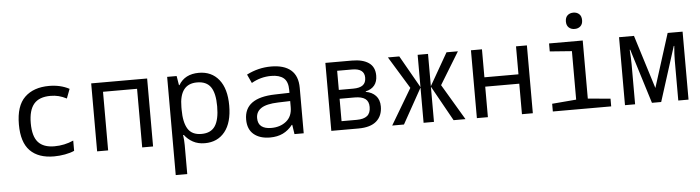

<svg xmlns="http://www.w3.org/2000/svg" viewBox="-55 -1016 5510 1511"><g transform="rotate(-5 2700.0 -260.5)"><path d="M84 -264Q84 -411 154 -478.5Q224 -546 347 -546Q436 -546 506 -509L478 -435Q445 -452 415 -459.5Q385 -467 351 -467Q261 -467 219.5 -417.5Q178 -368 178 -266Q178 -162 220 -115.5Q262 -69 348 -69Q428 -69 499 -101V-20Q469 -6 425 2Q381 10 338 10Q215 10 149.5 -56.5Q84 -123 84 -264Z M679 -537H1121V0H1035V-463H766V0H679Z M1279 -536H1354L1366 -463H1370Q1419 -546 1530 -546Q1630 -546 1688 -474Q1746 -402 1746 -269Q1746 -134 1688 -62Q1630 10 1530 10Q1476 10 1436 -12Q1396 -34 1370 -69H1364Q1370 -29 1370 11V240H1279ZM1651 -271Q1651 -374 1617.5 -423Q1584 -472 1509 -472Q1370 -472 1370 -289V-269Q1370 -169 1402 -117Q1434 -65 1510 -65Q1584 -65 1617.5 -115.5Q1651 -166 1651 -271Z M1869 -147Q1869 -318 2112 -324L2227 -327V-349Q2227 -416 2193 -444Q2159 -472 2095 -472Q2011 -472 1939 -430L1907 -499Q1999 -546 2100 -546Q2203 -546 2257 -499.5Q2311 -453 2311 -359V0H2238L2227 -74H2223Q2190 -32 2146.5 -11Q2103 10 2045 10Q1964 10 1916.5 -30Q1869 -70 1869 -147ZM2227 -214V-262L2131 -259Q2039 -256 1997.5 -228.5Q1956 -201 1956 -151Q1956 -106 1983.5 -85Q2011 -64 2061 -64Q2132 -64 2179.5 -102.5Q2227 -141 2227 -214Z M2529 -537H2739Q2824 -537 2871.5 -504Q2919 -471 2919 -403Q2919 -355 2895 -325.5Q2871 -296 2826 -286V-282Q2875 -274 2904.5 -242.5Q2934 -211 2934 -158Q2934 -84 2886.5 -42Q2839 0 2743 0H2529ZM2729 -316Q2781 -316 2806 -335Q2831 -354 2831 -394Q2831 -467 2734 -467H2616V-316ZM2736 -69Q2791 -69 2818.5 -91Q2846 -113 2846 -161Q2846 -206 2818 -226Q2790 -246 2735 -246H2616V-69Z M3178 -283 3023 -537H3113L3258 -282V-537H3340V-282L3486 -537H3576L3421 -283L3589 0H3495L3340 -278V0H3258V-278L3103 0H3010Z M3679 -536H3766V-315H4035V-536H4121V0H4035V-241H3766V0H3679Z M4443 -696Q4443 -728 4461 -744.5Q4479 -761 4507 -761Q4535 -761 4553 -744.5Q4571 -728 4571 -696Q4571 -665 4553 -648.5Q4535 -632 4507 -632Q4479 -632 4461 -648.5Q4443 -665 4443 -696ZM4279 -61 4470 -77V-460L4296 -473V-536H4562V-77L4740 -61V0H4279Z M4849 -537H4967L5099 -114L5233 -537H5351V0H5270V-315Q5270 -364 5276 -431H5272L5135 0H5062L4928 -431H4924Q4929 -361 4929 -314V0H4849Z"/></g></svg>

Font: Noto Sans Mono UI
Style: Regular
Weight: 400
Monospace: yes
Designer: Monotype Design team
Foundry: Monotype Imaging Inc.
Version: Version 1.000